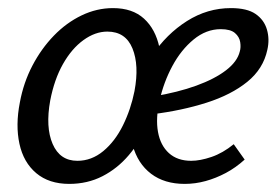

<svg xmlns="http://www.w3.org/2000/svg" viewBox="-20 -445 688 474"><path d="M151 9Q101 9 69.5 -17.5Q38 -44 28 -90Q18 -136 29 -192Q38 -241 60 -283Q82 -325 113 -357Q144 -389 181.5 -407Q219 -425 259 -425Q307 -425 335.5 -399Q364 -373 373.5 -328Q383 -283 372 -225Q364 -179 345 -137Q326 -95 298 -62Q270 -29 233 -10Q196 9 151 9ZM171 -48Q206 -48 235 -72Q264 -96 283.5 -135.5Q303 -175 312 -220Q324 -284 307 -325.5Q290 -367 245 -367Q215 -367 186 -346Q157 -325 135.5 -287Q114 -249 104 -197Q92 -131 110 -89.5Q128 -48 171 -48ZM436 9Q386 9 353 -16Q320 -41 307.5 -86.5Q295 -132 307 -192Q320 -255 355.5 -308Q391 -361 441.5 -393Q492 -425 550 -425Q590 -425 611 -410.5Q632 -396 639 -372Q646 -348 640 -322Q630 -275 590.5 -243Q551 -211 490 -191.5Q429 -172 356 -163L359 -207Q419 -217 464.5 -233.5Q510 -250 538 -271.5Q566 -293 572 -318Q575 -328 573 -341Q571 -354 560 -363.5Q549 -373 525 -373Q489 -373 458 -347.5Q427 -322 405.5 -282Q384 -242 374 -197Q364 -153 370 -119.5Q376 -86 397 -67Q418 -48 452 -48Q474 -48 502 -57.5Q530 -67 557 -89L584 -51Q562 -31 537.5 -18Q513 -5 487.5 2Q462 9 436 9Z"/></svg>

Font: Ysabeau Office Medium
Style: Italic
Weight: 500
Italic angle: -12°
Designer: Christian Thalmann (Catharsis Fonts)
Version: Version 2.001;gftools[0.9.30]; featfreeze: tnum,lnum,ss02